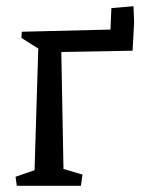

<svg xmlns="http://www.w3.org/2000/svg" viewBox="-20 -598 471 617"><path d="M335 -503 338 -572 409 -578 411 -526 406 -435 177 -431 184 -55 245 -37 240 -1H34L30 -30L91 -51L103 -442L49 -476L50 -496Z"/></svg>

Font: Underdog
Style: Regular
Weight: 400
Designer: Sergey Steblina
Foundry: Sergey Steblina, Jovanny Lemonad
Version: Version 1.001; ttfautohint (v0.9)